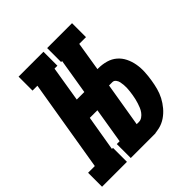

<svg xmlns="http://www.w3.org/2000/svg" viewBox="-237 -883 1031 1031"><g transform="rotate(-45 278.5 -367.5)"><path d="M275 -629V-735H464V-629ZM-43 0V-106H8L95 -629H58V-735H247V-629H225L192 -427H314L295 -308H172L138 -106H146V0ZM175 0V-106H363V0ZM179 0 300 -735H430L386 -464H393Q423 -464 451 -456Q479 -448 500 -430Q521 -412 533.5 -386.5Q546 -361 551 -332.5Q556 -304 554.5 -274Q553 -244 548 -214Q544 -188 537 -162Q530 -136 517.5 -112Q505 -88 486.5 -66Q468 -44 445 -28.5Q422 -13 395.5 -6.5Q369 0 343 0ZM326 -106H343Q356 -106 367.5 -114Q379 -122 387 -133Q395 -144 400 -156Q405 -168 409 -180.5Q413 -193 416 -205.5Q419 -218 421 -231Q423 -243 424.5 -255.5Q426 -268 426.5 -280Q427 -292 426 -304Q425 -316 422.5 -327.5Q420 -339 412.5 -348.5Q405 -358 393 -358H368Z"/></g></svg>

Font: Iosevka Curly Slab HvEx
Style: Italic
Weight: 900
Width: 7
Italic angle: -9°
Monospace: yes
Designer: Belleve Invis
Foundry: Belleve Invis
Version: Version 11.1.0; ttfautohint (v1.8.3)